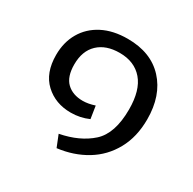

<svg xmlns="http://www.w3.org/2000/svg" viewBox="-132 -678 859 853"><g transform="rotate(30 297.0 -251.5)"><path d="M235 -22Q333 -41 392.5 -94.5Q452 -148 452 -272Q452 -370 409.5 -419.5Q367 -469 291 -469Q221 -469 181 -431Q141 -393 141 -324Q141 -261 171.5 -231.5Q202 -202 254 -202Q282 -202 315 -213L325 -149Q282 -130 234 -130Q155 -130 102.5 -179Q50 -228 50 -320Q50 -385 79 -435Q108 -485 162 -513Q216 -541 291 -541Q410 -541 477 -468.5Q544 -396 544 -274Q544 -184 507 -117Q470 -50 405.5 -11Q341 28 259 38Z"/></g></svg>

Font: FiraGOUPP
Style: Medium
Weight: 400
Designer: bBox Type
Foundry: bBox Type GmbH
Version: Version 1.001